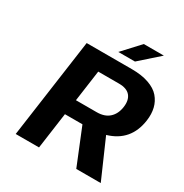

<svg xmlns="http://www.w3.org/2000/svg" viewBox="-195 -1024 1129 1177"><g transform="rotate(30 369.0 -435.0)"><path d="M404.8 -255.9H280.8L245.1 0H80.1L178.2 -700.2H498.5Q567.9 -700.2 618.2 -682.6Q668.5 -665 695.3 -633.8Q722.2 -602.5 731.9 -562.5Q741.7 -522.5 734.9 -474.1Q712.9 -315.9 563 -272L682.1 0H508.8ZM296.4 -363.8H443.4Q499 -363.8 531.2 -393.1Q563.5 -422.4 570.8 -474.1Q578.1 -525.9 554 -554.9Q529.8 -584 474.1 -584H327.1ZM373.5 -750 484.4 -870.1H626.5L491.2 -750Z"/></g></svg>

Font: Fivo Sans
Style: Italic
Weight: 700
Designer: Alexander Slobzheninov
Foundry: Alexander Slobzheninov
Version: 1.0